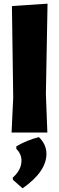

<svg xmlns="http://www.w3.org/2000/svg" viewBox="-20 -722 322 1046"><path d="M239 -702 230 -210 238 0H43L52 -190L45 -689ZM192 25Q233 65 233 116Q233 213 103 304L51 258L49 246Q97 204 97 153Q97 117 69 89V75Q130 40 192 25Z"/></svg>

Font: Alegreya Sans SC Black
Style: Regular
Weight: 900
Designer: Juan Pablo del Peral
Foundry: Huerta Tipografica
Version: Version 2.007